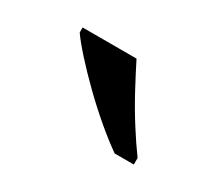

<svg xmlns="http://www.w3.org/2000/svg" viewBox="-49 -851 372 330"><g transform="rotate(30 137.0 -686.0)"><path d="M196 -606Q176 -620 153 -639.5Q130 -659 107.5 -681Q85 -703 67 -723Q49 -743 40 -756V-766H147Q158 -744 172.5 -717Q187 -690 203.5 -664Q220 -638 234 -619V-606Z"/></g></svg>

Font: Noto Serif Malayalam
Style: Regular
Weight: 400
Designer: Indian type Foundry, Jelle Bosma, Monotype Design Team
Foundry: Monotype Imaging Inc.
Version: Version 2.103